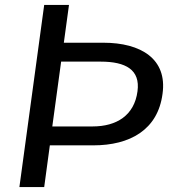

<svg xmlns="http://www.w3.org/2000/svg" viewBox="-20 -762 688 782"><path d="M642 -380C662 -522 554 -588 401 -588H240L261 -742H160L59 0H160L183 -170H360C509 -170 623 -233 642 -380ZM540 -390C527 -292 455 -247 357 -247H193L229 -511H390C492 -511 552 -478 540 -390Z"/></svg>

Font: Cheyenne Sans
Style: Italic
Weight: 400
Italic angle: -8.13011°
Designer: The Public Sans project authors (U.S. Web Design System), Libre Franklin designed by Pablo Impallari and Rodrigo Fuenzal
Foundry: The Cheyenne Sans Project Authors
Version: Version 2.007